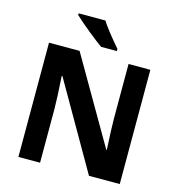

<svg xmlns="http://www.w3.org/2000/svg" viewBox="-131 -1045 1075 1159"><g transform="rotate(15 406.5 -465.5)"><path d="M723.1 0H530.8L220.2 -540H215.8Q225.1 -397 225.1 -335.9V0H89.8V-713.9H280.8L590.8 -179.2H594.2Q586.9 -318.4 586.9 -376V-713.9H723.1ZM399.9 -771Q369.1 -792.5 309.6 -840.6Q250 -888.7 216.8 -920.9V-931.2H383.8Q414.6 -881.8 498.5 -784.2V-771Z"/></g></svg>

Font: Zoram GWebM
Style: Bold
Weight: 700
Foundry: Ascender Corporation
Version: Version 1.000